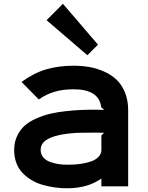

<svg xmlns="http://www.w3.org/2000/svg" viewBox="-20 -988 785 1019"><path d="M518.1 -269 532.2 -283.2Q522.5 -284.2 488.8 -284.2Q428.2 -284.2 394 -283.2Q332.5 -279.8 293.9 -271Q244.6 -260.3 220.2 -241.2Q195.8 -222.2 195.8 -191.9Q195.8 -169.4 209.5 -153.1Q223.1 -136.7 245.6 -128.7Q268.1 -120.6 290.3 -117.2Q312.5 -113.8 336.9 -113.8Q357.4 -113.8 377.2 -115Q397 -116.2 424.1 -121.1Q451.2 -126 470.7 -134Q490.2 -142.1 504.2 -157.2Q518.1 -172.4 518.1 -192.9ZM660.2 -402.8V1H518.1V-39.1H516.1Q443.8 11.2 336.9 11.2Q303.2 11.2 271.2 6.8Q239.3 2.4 206.8 -6.8Q174.3 -16.1 147.5 -32.2Q120.6 -48.3 99.6 -70.1Q78.6 -91.8 66.9 -123Q55.2 -154.3 55.2 -191.9Q55.2 -232.9 70.8 -266.1Q86.4 -299.3 110.8 -321Q135.3 -342.8 172.4 -359.1Q209.5 -375.5 245.4 -384Q281.2 -392.6 326.9 -397.7Q372.6 -402.8 407 -404.3Q441.4 -405.8 482.9 -405.8Q521 -405.8 533.2 -404.8L517.1 -418.9Q506.3 -514.2 370.1 -514.2Q259.3 -514.2 186 -460L94.2 -553.2Q161.1 -601.6 226.8 -620.4Q292.5 -639.2 370.1 -639.2Q414.1 -639.2 453.9 -632.3Q493.7 -625.5 532.2 -608.4Q570.8 -591.3 598.4 -565.2Q626 -539.1 643.1 -497.6Q660.2 -456.1 660.2 -402.8ZM314 -967.8 500 -751 443.8 -694.8 227.1 -880.9Z"/></svg>

Font: Sinkin Sans 600 SemiBold
Style: Regular
Weight: 600
Designer: Keith Bates
Foundry: K-Type
Version: Sinkin Sans (version 1.0)  by Keith Bates   •   © 2014   www